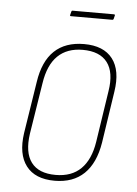

<svg xmlns="http://www.w3.org/2000/svg" viewBox="-48 -640 487 685"><g transform="rotate(5 196.0 -297.0)"><path d="M173 8Q103 8 71 -34Q39 -76 50 -152L79 -337Q90 -412 129.5 -449.5Q169 -487 236 -487Q306 -487 338 -445.5Q370 -404 358 -327L330 -142Q318 -68 278.5 -30Q239 8 173 8ZM175 -13Q232 -13 265.5 -46Q299 -79 309 -143L337 -327Q348 -395 321 -430.5Q294 -466 233 -466Q177 -466 143.5 -433.5Q110 -401 100 -335L71 -152Q61 -84 87.5 -48.5Q114 -13 175 -13ZM180 -582Q176 -582 177 -586L180 -598Q181 -602 184 -602H332Q337 -602 336 -598L333 -586Q332 -582 328 -582Z"/></g></svg>

Font: Sofia Sans Condensed Thin
Style: Italic
Weight: 250
Italic angle: -9°
Version: Version 4.100